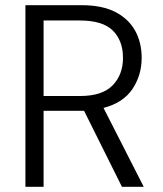

<svg xmlns="http://www.w3.org/2000/svg" viewBox="-20 -720 627 740"><path d="M78 0V-700H294Q375 -700 426 -673Q477 -646 501.5 -600.5Q526 -555 526 -497Q526 -430 490.5 -377Q455 -324 379 -304L534 0H450L304 -293Q297 -293 289 -293H148V0ZM148 -350H289Q374 -350 414 -391Q454 -432 454 -497Q454 -563 415 -602Q376 -641 288 -641H148Z"/></svg>

Font: DM Sans Light
Style: Regular
Weight: 300
Designer: Colophon Foundry, Jonny Pinhorn
Foundry: Colophon Foundry
Version: Version 4.004; ttfautohint (v1.8.4.7-5d5b)